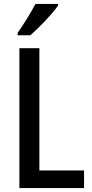

<svg xmlns="http://www.w3.org/2000/svg" viewBox="-20 -960 469 980"><path d="M276 -931V-940H161C138 -896 104 -841 70 -792V-780H135C179 -818 250 -892 276 -931ZM79 0H409V-90H181V-714H79Z"/></svg>

Font: Noto Sans Gujarati Condensed Medium
Style: Regular
Weight: 500
Width: 3
Designer: Jelle Bosma - Monotype Design Team, Universal Thirst
Foundry: Monotype Imaging Inc.
Version: Version 2.106